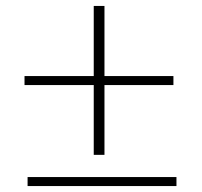

<svg xmlns="http://www.w3.org/2000/svg" viewBox="-20 -626 681 646"><path d="M63 0ZM72.8 0V-30.3H573.7V0ZM563.5 -370.1V-339.8H331.5V-105H295.4V-339.8H62.5V-370.1H295.4V-606H331.5V-370.1Z"/></svg>

Font: Playfair Display SC
Style: Regular
Weight: 400
Designer: Claus Eggers Sørensen
Foundry: Claus Eggers Sørensen
Version: Version 1.004;PS 001.004;hotconv 1.0.70;makeotf.lib2.5.58329